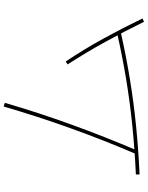

<svg xmlns="http://www.w3.org/2000/svg" viewBox="100 -882 800 1040"><g transform="rotate(-90 500.0 -362.0)"><path d="M205 -20 187 -28Q261 -201 325 -379Q389 -557 443 -742L463 -736Q409 -551 344 -372Q279 -193 205 -20ZM842 -128 846 -108Q722 -80 595 -59Q468 -38 338 -25Q208 -12 75 -6V-26Q207 -32 336.5 -45Q466 -58 592.5 -79Q719 -100 842 -128ZM920 10 902 18Q851 -86 794 -190Q737 -294 671 -396L687 -406Q755 -304 812 -200Q869 -96 920 10Z"/></g></svg>

Font: Murecho Thin Thin
Style: Regular
Weight: 250
Version: Version 1.010